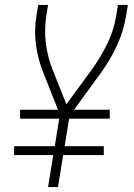

<svg xmlns="http://www.w3.org/2000/svg" viewBox="-20 -755 540 775"><path d="M174 0 195 -129H37V-165H201L219 -276H61V-312H214L156 -459Q134 -512 125.5 -571Q117 -630 127 -691L134 -735H174L167 -691Q158 -633 165.5 -577.5Q173 -522 193 -472L248 -334L352 -476Q387 -525 413.5 -579.5Q440 -634 449 -691L456 -735H496L489 -691Q479 -629 451 -569Q423 -509 383 -455L279 -312H423V-276H259L241 -165H399V-129H235L214 0Z"/></svg>

Font: Iosevka Term Curly XLt Obl
Style: Regular
Weight: 200
Italic angle: -9°
Designer: Belleve Invis
Foundry: Belleve Invis
Version: Version 32.3.0